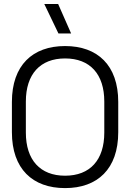

<svg xmlns="http://www.w3.org/2000/svg" viewBox="-20 -950 667 984"><path d="M313.5 14C480 14 586 -84.5 586 -272.5V-427.5C586 -615.5 480 -714 313.5 -714C147 -714 41 -615.5 41 -427.5V-272.5C41 -84.5 147 14 313.5 14ZM313.5 -49.5C186 -49.5 112.5 -130 112.5 -270.5V-429.5C112.5 -570 186 -650.5 313.5 -650.5C441.5 -650.5 514.5 -570 514.5 -429.5V-270.5C514.5 -130 441.5 -49.5 313.5 -49.5ZM278 -929.5H207L279.5 -778.5H344.5Z"/></svg>

Font: MCL Standard Light
Style: Regular
Weight: 300
Designer: Květoslav Bartoš
Foundry: Florian Karsten
Version: Version 1.001;Glyphs 3.2.3 (3260)